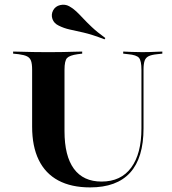

<svg xmlns="http://www.w3.org/2000/svg" viewBox="-20 -792 738 823"><path d="M117.7 -369.4V-492.7Q117.7 -518.5 112.9 -531.5Q108.1 -544.4 96 -550.4Q83.9 -556.5 59.7 -559.7L36.3 -562.1V-571Q51.6 -571 73.4 -570.2Q95.2 -569.4 121.4 -569Q147.6 -568.5 175.8 -568.5H187.1H197.6Q225.8 -568.5 250.8 -569Q275.8 -569.4 296.8 -570.2Q317.7 -571 332.3 -571V-562.1L312.9 -559.7Q278.2 -554.8 267.3 -543.1Q256.5 -531.5 256.5 -492.7V-369.4ZM366.1 11.3Q285.5 11.3 229.8 -18.5Q174.2 -48.4 146 -106.5Q117.7 -164.5 117.7 -249.2V-369.4H256.5V-229.8Q256.5 -123.4 296.8 -68.5Q337.1 -13.7 415.3 -13.7Q498.4 -13.7 542.3 -73.4Q586.3 -133.1 586.3 -241.9V-369.4H595.2V-241.9Q595.2 -115.3 537.9 -52Q480.6 11.3 366.1 11.3ZM586.3 -369.4V-492.7Q586.3 -531.5 575.8 -544Q565.3 -556.5 529 -559.7L508.1 -562.1V-571Q523.4 -570.2 544.8 -569.4Q566.1 -568.5 590.3 -568.5Q608.1 -568.5 623.8 -569Q639.5 -569.4 653.2 -570.2Q666.9 -571 675.8 -571V-562.1L654 -559.7Q629.8 -557.3 617.3 -551.2Q604.8 -545.2 600 -531.9Q595.2 -518.5 595.2 -492.7V-369.4ZM428.2 -623.4Q373.4 -644.4 337.9 -652.4Q302.4 -660.5 278.2 -665.7Q254 -671 231.5 -682.3Q211.3 -691.9 204.8 -710.5Q198.4 -729 207.3 -746.8Q216.9 -765.3 237.9 -770.2Q258.9 -775 276.6 -765.3Q292.7 -756.5 306.5 -743.5Q320.2 -730.6 335.5 -714.1Q350.8 -697.6 373.4 -676.2Q396 -654.8 431.5 -629Z"/></svg>

Font: Playfair 144pt SemiExpanded ExtraBold
Style: Regular
Weight: 800
Width: 6
Designer: Claus Eggers Sørensen
Foundry: Claus Eggers Sørensen
Version: Version 2.203